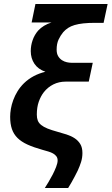

<svg xmlns="http://www.w3.org/2000/svg" viewBox="-20 -747 558 960"><path d="M138.2 -634.8 157.2 -727.1H518.1L498 -632.8H455.1Q421.9 -632.8 397 -630.1Q372.1 -627.4 353 -621.8Q334 -616.2 320.3 -607.2Q306.6 -598.1 295.9 -585.9Q282.2 -569.3 272.7 -548.8Q263.2 -528.3 263.2 -499Q263.2 -478.5 271 -465.8Q278.8 -453.1 290.3 -445.8Q301.8 -438.5 314.5 -435.8Q327.1 -433.1 336.9 -433.1H443.8L423.8 -338.9H308.1Q274.9 -338.9 246.8 -325Q218.8 -311 199.2 -286.1Q183.6 -266.1 173.8 -238.3Q164.1 -210.4 164.1 -173.8Q164.1 -156.7 168.9 -144.3Q173.8 -131.8 185.8 -122.1Q197.8 -112.3 217.8 -104.2Q237.8 -96.2 268.1 -87.9Q291 -81.5 313.2 -74.5Q335.4 -67.4 353 -55.9Q370.6 -44.4 381.3 -26.9Q392.1 -9.3 392.1 18.1Q392.1 41.5 385.3 63.2Q378.4 85 368.2 106.9Q360.4 123 352.1 138.4Q343.8 153.8 336.9 166Q328.6 180.2 320.8 192.9H204.1Q211.4 181.6 222.2 163.8Q232.9 146 243.2 126.2Q253.4 106.4 260.7 87.4Q268.1 68.4 268.1 55.2Q268.1 43 262 34.7Q255.9 26.4 245.6 20.5Q235.4 14.6 221.4 10.5Q207.5 6.3 191.9 2Q147.9 -10.3 117.4 -24.2Q86.9 -38.1 67.6 -57.1Q48.3 -76.2 39.6 -101.8Q30.8 -127.4 30.8 -163.1Q30.8 -181.2 34.4 -202.9Q38.1 -224.6 46.4 -247.1Q54.7 -269.5 67.9 -291Q81.1 -312.5 100.1 -331.1Q143.1 -372.6 207 -388.2Q170.4 -400.9 152.1 -428.2Q133.8 -455.6 133.8 -491.2Q133.8 -519.5 143.1 -546.1Q152.3 -572.8 170.9 -594.2Q196.3 -621.6 237.8 -634.8Z"/></svg>

Font: Clear Sans
Style: Bold Italic
Weight: 700
Italic angle: -12°
Foundry: Intel Corporation
Version: Version 1.00